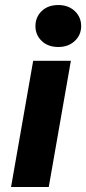

<svg xmlns="http://www.w3.org/2000/svg" viewBox="-20 -744 343 764"><path d="M24 0 112 -502H262L174 0ZM212 -557Q171 -557 146 -581Q121 -605 121 -640Q121 -676 146 -700Q171 -724 212 -724Q252 -724 277.5 -700Q303 -676 303 -640Q303 -605 277.5 -581Q252 -557 212 -557Z"/></svg>

Font: DM Sans 16pt Black
Style: Italic
Weight: 900
Italic angle: -10°
Version: Version 4.004;gftools[0.9.30]